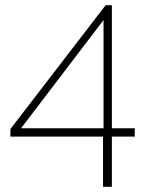

<svg xmlns="http://www.w3.org/2000/svg" viewBox="-20 -591 566 738"><path d="M376 127V-66H20V-95L386 -571H410V-98H498V-66H410V127ZM61 -98H378V-514Z"/></svg>

Font: Raleway Thin ExtraLight
Style: Regular
Weight: 250
Version: Version 4.026